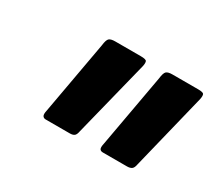

<svg xmlns="http://www.w3.org/2000/svg" viewBox="-65 -822 556 497"><g transform="rotate(30 213.0 -573.5)"><path d="M105 -441Q99 -441 96 -445.5Q93 -450 96 -463L135 -680Q137 -697 142 -701.5Q147 -706 160 -706H236Q252 -706 254 -701.5Q256 -697 254 -687L197 -459Q195 -448 190.5 -444.5Q186 -441 177 -441ZM276 -441Q269 -441 266.5 -445.5Q264 -450 267 -463L306 -680Q308 -697 313 -701.5Q318 -706 331 -706H408Q423 -706 425 -701.5Q427 -697 425 -687L369 -459Q367 -448 362 -444.5Q357 -441 348 -441Z"/></g></svg>

Font: Glory ExtraBold
Style: Italic
Weight: 800
Italic angle: -12°
Version: Version 1.011